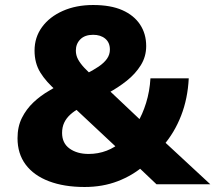

<svg xmlns="http://www.w3.org/2000/svg" viewBox="-20 -736 860 767"><path d="M318 11Q236 11 175.5 -12Q115 -35 82.5 -78.5Q50 -122 50 -184Q50 -230 67.5 -265Q85 -300 113.5 -327Q142 -354 177 -374L224 -402L208 -371Q164 -409 141 -446.5Q118 -484 118 -534Q118 -587 148 -628Q178 -669 231 -692.5Q284 -716 352 -716Q422 -716 468.5 -695.5Q515 -675 539.5 -638Q564 -601 564 -552Q564 -510 542.5 -475.5Q521 -441 486.5 -413.5Q452 -386 411 -364L400 -390L547 -251L529 -246Q549 -278 563.5 -324.5Q578 -371 581 -423H734Q730 -342 703.5 -274Q677 -206 632 -154L616 -189L820 0H605L526 -75H556Q510 -35 450 -12Q390 11 318 11ZM334 -121Q372 -121 406 -134Q440 -147 464 -170V-130L260 -321H329L298 -304Q277 -293 261 -278.5Q245 -264 236.5 -246Q228 -228 228 -205Q228 -164 258 -142.5Q288 -121 334 -121ZM352 -597Q319 -597 301 -579Q283 -561 283 -534Q283 -515 292 -498.5Q301 -482 317 -465Q333 -448 354 -430L320 -439Q352 -455 374 -470Q396 -485 407.5 -501.5Q419 -518 419 -538Q419 -566 400.5 -581.5Q382 -597 352 -597Z"/></svg>

Font: Nunito Sans 8pt Black
Style: Regular
Weight: 900
Version: Version 3.101;gftools[0.9.27]